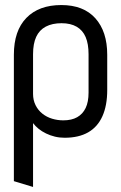

<svg xmlns="http://www.w3.org/2000/svg" viewBox="-20 -528 481 761"><path d="M405 -171V-311Q405 -403 358 -455.5Q311 -508 223 -508Q134 -508 84.5 -457Q35 -406 35 -311V190L111 213V-40Q120 -28 133 -17.5Q146 -7 162.5 1Q179 9 197.5 13.5Q216 18 236 18Q292 18 329.5 -3.5Q367 -25 386 -67.5Q405 -110 405 -171ZM331 -313V-161Q331 -124 319.5 -100Q308 -76 286 -63.5Q264 -51 231 -51Q208 -51 186.5 -57.5Q165 -64 148 -77.5Q131 -91 121 -111Q111 -131 111 -156V-313Q111 -355 123.5 -382Q136 -409 161.5 -422.5Q187 -436 224 -436Q260 -436 284 -422Q308 -408 319.5 -381Q331 -354 331 -313Z"/></svg>

Font: Advent Pro Medium
Style: Regular
Weight: 500
Designer: VivaRado, Andreas Kalpakidis
Foundry: VivaRado, Andreas Kalpakidis
Version: Version 3.000